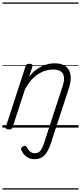

<svg xmlns="http://www.w3.org/2000/svg" viewBox="-20 -1030 654 1550"><path d="M393 119Q376 172 356.5 201.5Q337 231 313 243Q289 255 255 255Q224 255 197 237Q170 219 155 187Q149 176 150.5 168.5Q152 161 164 153Q174 146 182 147Q190 148 196 158Q209 183 224.5 195Q240 207 260 207Q290 207 306.5 186.5Q323 166 341 109L487 -339Q500 -378 496.5 -407.5Q493 -437 471.5 -453Q450 -469 409 -469Q380 -469 349 -460Q318 -451 288 -432Q258 -413 231 -382Q204 -351 181 -307L82 -4Q79 6 72.5 10.5Q66 15 51 15Q39 15 31 10Q23 5 27 -6L186 -494Q190 -506 196.5 -510.5Q203 -515 217 -515Q233 -515 239 -509Q245 -503 241 -491L215 -411Q240 -443 267 -463.5Q294 -484 321 -496.5Q348 -509 374 -514Q400 -519 423 -519Q476 -519 508.5 -496Q541 -473 549 -428Q557 -383 536 -317ZM0 490H614V500H0ZM0 -20H614V0H0ZM0 -505H614V-500H0ZM0 -1010H614V-1000H0Z"/></svg>

Font: Playwrite RO Guides
Style: Regular
Weight: 400
Designer: Veronika Burian, José Scaglione
Foundry: TypeTogether
Version: Version 1.003